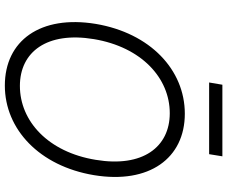

<svg xmlns="http://www.w3.org/2000/svg" viewBox="-93 -840 943 797"><g transform="rotate(90 378.5 -441.5)"><path d="M628.9 -893.1H331.7L322.4 -838.1H620ZM707 -359.7C745 -589.5 636.7 -737.2 452.1 -737.2C269.5 -737.2 117.2 -593 79.2 -367.5C41.5 -138.1 148.4 9.9 335.2 9.9C517 9.9 669.4 -134.2 707 -359.7ZM643.5 -367.5C611.5 -170.1 483 -52.6 336.6 -52.6C195 -52.6 110.1 -165.5 142.4 -359.7C175.4 -557.5 304 -674.7 449.9 -674.7C590.6 -674.7 676.1 -562.1 643.5 -367.5Z"/></g></svg>

Font: TID UI Light
Style: Italic
Weight: 300
Italic angle: -9.39999°
Designer: The TID Project Authors
Foundry: Bakken & Bæck
Version: Version 1.001;hotconv 1.0.109;makeotfexe 2.5.65596